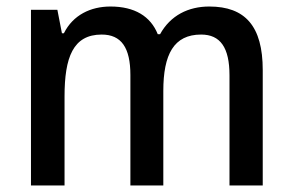

<svg xmlns="http://www.w3.org/2000/svg" viewBox="-20 -569 898 589"><path d="M622 -549C558 -549 503 -522 471 -464H464C442 -519 393 -549 319 -549C258 -549 204 -523 176 -467H170L156 -539H75V0H178V-273C178 -393 204 -463 292 -463C352 -463 380 -423 380 -339V0H481V-290C481 -402 513 -463 597 -463C656 -463 684 -423 684 -338V0H786V-354C786 -489 732 -549 622 -549Z"/></svg>

Font: Noto Sans Arabic UI SmCn Md
Style: Regular
Weight: 500
Width: 4
Designer: Monotype Design Team, Nadine Chahine and Nizar Qandah
Foundry: Monotype Imaging Inc.
Version: Version 2.010